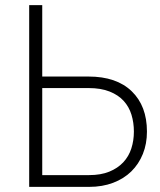

<svg xmlns="http://www.w3.org/2000/svg" viewBox="-20 -730 624 750"><path d="M94 -710H145V-431H326Q435 -431 494.5 -373.5Q554 -316 554 -216Q554 -168 538 -128.5Q522 -89 493 -60.5Q464 -32 422 -16Q380 0 328 0H94ZM145 -46H328Q374 -46 407 -59.5Q440 -73 461.5 -96Q483 -119 493 -150Q503 -181 503 -216Q503 -251 493.5 -282Q484 -313 463 -336Q442 -359 408 -372.5Q374 -386 326 -386H145Z"/></svg>

Font: Oxford Sans
Style: Regular
Weight: 300
Designer: Matt McInerney, Pablo Impallari, Rodrigo Fuenzalida
Foundry: Matt McInerney, Pablo Impallari, Rodrigo Fuenzalida
Version: Version 3.000g; ttfautohint (v1.5) -l 8 -r 28 -G 28 -x 14 -D